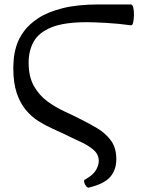

<svg xmlns="http://www.w3.org/2000/svg" viewBox="-20 -683 643 865"><path d="M381 162Q375 164 368 155.5Q361 147 359 137Q357 127 365 125Q400 105 412.5 83Q425 61 425 42Q425 12 400 -9Q375 -30 340 -45.5Q305 -61 274 -77Q247 -90 215.5 -104Q184 -118 153 -137.5Q122 -157 96.5 -187.5Q71 -218 55.5 -263.5Q40 -309 40 -375Q40 -390 42 -417Q44 -444 54 -476.5Q64 -509 87.5 -541.5Q111 -574 153 -601.5Q195 -629 262 -646Q329 -663 426 -663H569Q577 -663 580.5 -648.5Q584 -634 583.5 -615Q583 -596 580 -582Q577 -568 570 -569Q512 -577 456 -580Q400 -583 372 -583Q268 -583 211 -559.5Q154 -536 131.5 -495Q109 -454 109 -401Q109 -337 133 -295Q157 -253 194 -226Q231 -199 271.5 -180.5Q312 -162 345 -145Q381 -127 417.5 -105.5Q454 -84 479 -51Q504 -18 504 34Q504 82 477 113.5Q450 145 381 162Z"/></svg>

Font: Junicode SmExp
Style: Regular
Weight: 400
Width: 6
Designer: Peter S. Baker
Version: Version 2.205; ttfautohint (v1.8.4)